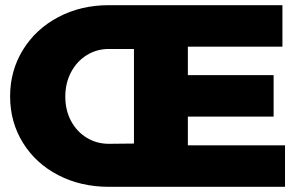

<svg xmlns="http://www.w3.org/2000/svg" viewBox="-20 -721 1161 741"><path d="M1080 -160V0H400Q292 0 205 -45Q118 -90 68.5 -170Q19 -250 19 -349Q19 -448 68.5 -528.5Q118 -609 205 -655Q292 -701 400 -701H1070V-541H705V-431H1036V-271H705V-160ZM497 -167V-532H400Q353 -532 314.5 -508Q276 -484 254 -442Q232 -400 232 -348Q232 -296 254 -254.5Q276 -213 314.5 -189.5Q353 -166 400 -166Z"/></svg>

Font: #9Slide03 Montserrat ExtraBold
Style: Regular
Weight: 800
Designer: Julieta Ulanovsky
Foundry: Julieta Ulanovsky
Version: Version 6.001